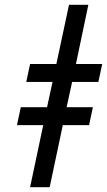

<svg xmlns="http://www.w3.org/2000/svg" viewBox="-20 -784 450 804"><path d="M106 0 161 -260H51L67 -335H177L200 -441H90L106 -516H216L269 -764H350L298 -516H408L392 -441H282L259 -335H369L353 -260H243L188 0Z"/></svg>

Font: Noto Sans ExtraCondensed Medium
Style: Italic
Weight: 500
Width: 2
Italic angle: -12°
Designer: Monotype Design Team
Foundry: Monotype Imaging Inc.
Version: Version 2.013; ttfautohint (v1.8.4.7-5d5b)